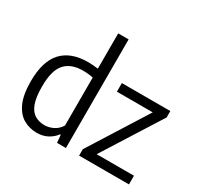

<svg xmlns="http://www.w3.org/2000/svg" viewBox="-168 -1017 1284 1237"><g transform="rotate(30 473.5 -399.0)"><path d="M241 9.5Q186.5 9.5 141.5 -16.2Q96.5 -42 69.5 -101.2Q42.5 -160.5 42.5 -260Q42.5 -408.5 108.5 -479.8Q174.5 -551 302 -551Q320.5 -551 340 -549.2Q359.5 -547.5 376 -545.5V-808H453.5V0H387.5L382 -57H376.5Q356 -28.5 321.2 -9.5Q286.5 9.5 241 9.5ZM259 -58Q292 -58 324 -73.8Q356 -89.5 376 -122.5V-479.5Q341 -487 299.5 -487Q212.5 -487 167.2 -436.8Q122 -386.5 122 -267.5Q122 -184 139.8 -138.8Q157.5 -93.5 188.5 -75.8Q219.5 -58 259 -58ZM551.5 0V-47.5L823 -478.5H556.5V-542.5H917V-495L645 -64.5H922.5V0Z"/></g></svg>

Font: Encode Sans SmCnd
Style: Regular
Weight: 400
Width: 4
Designer: Multiple Designers
Foundry: Impallari Type
Version: Version 3.002; ttfautohint (v1.8.3) -l 8 -r 50 -G 200 -x 14 